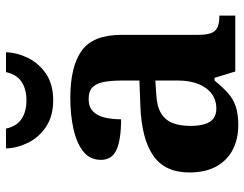

<svg xmlns="http://www.w3.org/2000/svg" viewBox="-107 -696 813 639"><g transform="rotate(-90 299.5 -376.5)"><path d="M202 10Q158 10 122.5 -7.5Q87 -25 66 -61.5Q45 -98 45 -153Q45 -234 101 -273Q157 -312 269 -316L351 -319V-374Q351 -408 347 -433.5Q343 -459 330 -473.5Q317 -488 289 -488Q264 -488 249 -474Q234 -460 228 -435.5Q222 -411 222 -380Q155 -380 121 -395Q87 -410 87 -447Q87 -484 115 -506Q143 -528 190 -538.5Q237 -549 293 -549Q398 -549 450.5 -511Q503 -473 503 -379V-124Q503 -97 508.5 -81.5Q514 -66 527.5 -59.5Q541 -53 563 -53H567V0H381L360 -69H351Q329 -42 309.5 -24.5Q290 -7 265 1.5Q240 10 202 10ZM257 -63Q286 -63 307 -78.5Q328 -94 339.5 -123Q351 -152 351 -191V-266L306 -263Q266 -261 243 -247.5Q220 -234 210 -209.5Q200 -185 200 -149Q200 -121 206 -101.5Q212 -82 225 -72.5Q238 -63 257 -63ZM285 -606Q233 -606 197.5 -629.5Q162 -653 144 -689.5Q126 -726 125 -763H191Q199 -727 223.5 -711Q248 -695 285 -695Q322 -695 346.5 -711Q371 -727 379 -763H445Q444 -726 426 -689.5Q408 -653 373 -629.5Q338 -606 285 -606Z"/></g></svg>

Font: Noto Serif Armenian
Style: Bold
Weight: 700
Version: Version 2.007